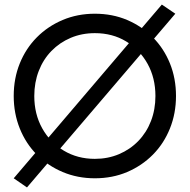

<svg xmlns="http://www.w3.org/2000/svg" viewBox="-20 -770 830 840"><path d="M130 -350Q130 -409 149.5 -459.5Q169 -510 205 -547Q241 -584 289.5 -604.5Q338 -625 395 -625Q472 -625 531.5 -589Q591 -553 625.5 -491Q660 -429 660 -350Q660 -291 640.5 -240.5Q621 -190 585 -153Q549 -116 500.5 -95.5Q452 -75 395 -75Q319 -75 259 -111Q199 -147 164.5 -209Q130 -271 130 -350ZM40 -350Q40 -274 66.5 -208Q93 -142 141 -93.5Q189 -45 254 -17.5Q319 10 395 10Q472 10 536.5 -17.5Q601 -45 649 -93.5Q697 -142 723.5 -208Q750 -274 750 -350Q750 -427 723.5 -492.5Q697 -558 649 -606.5Q601 -655 536.5 -682.5Q472 -710 395 -710Q319 -710 254 -682.5Q189 -655 141 -606.5Q93 -558 66.5 -492.5Q40 -427 40 -350ZM688 -750 40 10 98 50 747 -710Z"/></svg>

Font: Jost* Book
Style: Regular
Weight: 400
Version: Version 3.000